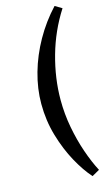

<svg xmlns="http://www.w3.org/2000/svg" viewBox="-151 -867 654 1132"><g transform="rotate(-15 175.5 -301.5)"><path d="M83 -277Q83 -370 110 -465.5Q137 -561 187.5 -650.5Q238 -740 308 -815L350 -790Q275 -673 237 -537.5Q199 -402 199 -270Q199 -185 214.5 -102Q230 -19 255.5 55Q281 129 311 186L265 212Q221 163 179.5 87.5Q138 12 110.5 -81.5Q83 -175 83 -277Z"/></g></svg>

Font: Literata 12pt Medium
Style: Italic
Weight: 500
Italic angle: -2°
Designer: Latin by Veronika Burian and Jose Scaglione. Greek by Irene Vlachou. Cyrillic by Vera Evstafieva
Foundry: TypeTogether
Version: Version 3.002